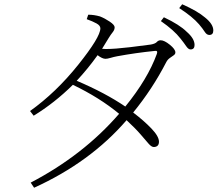

<svg xmlns="http://www.w3.org/2000/svg" viewBox="-20 -821 1040 901"><path d="M827 -640Q797 -679 735 -722L749 -740Q823 -705 856 -672Q893 -640 893 -610Q893 -589 874 -589Q864 -589 853.5 -604.5Q843 -620 827 -640ZM914 -707Q883 -743 821 -783L835 -801Q907 -769 942 -739Q981 -708 981 -678Q981 -657 962 -657Q950 -657 940.5 -672Q931 -687 914 -707ZM124 36Q371 -93 539 -287Q447 -363 322 -423Q236 -338 138 -278L121 -300Q243 -387 347 -517Q451 -647 451 -688Q451 -701 433 -711Q415 -721 387 -731L394 -752Q421 -752 449 -744Q472 -735 495 -719.5Q518 -704 518 -693Q518 -681 509 -670Q500 -659 489 -641L459 -592L477 -591Q518 -591 590 -599.5Q662 -608 688 -612Q709 -616 716 -624Q723 -632 734 -632Q751 -632 777 -611Q803 -590 803 -575Q803 -567 795 -561.5Q787 -556 776.5 -548.5Q766 -541 760 -529Q695 -403 605 -293Q655 -255 690.5 -218Q726 -181 726 -156Q726 -132 702 -131Q691 -131 677.5 -146.5Q664 -162 640 -190Q616 -218 574 -257Q404 -60 140 60ZM340 -442Q474 -385 568 -321Q673 -450 716 -568Q722 -585 706 -582Q617 -573 530 -557Q514 -554 499 -549.5Q484 -545 475 -545Q460 -545 438 -562Q393 -499 340 -442Z"/></svg>

Font: Minh Nguyen ExtraLight
Style: Regular
Weight: 250
Designer: Ryoko NISHIZUKA 西塚涼子 (kana & ideographs); Frank Grießhammer (Latin, Greek & Cyrillic); Wenlong ZHANG 张文龙 (bopomofo); San
Foundry: Adobe
Version: Version 1.100;July 7, 2023;FontCreator 14.0.0.2814 64-bit